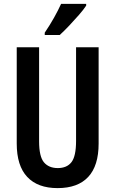

<svg xmlns="http://www.w3.org/2000/svg" viewBox="-20 -957 593 987"><path d="M487 -219Q487 -105 433.5 -47.5Q380 10 276 10Q174 10 120 -47.5Q66 -105 66 -219V-714H181V-231Q181 -152 206 -122.5Q231 -93 277 -93Q324 -93 347.5 -123.5Q371 -154 371 -232V-714H487ZM423 -928Q410 -908 386 -880.5Q362 -853 335.5 -825Q309 -797 287 -777H210V-789Q237 -829 258 -866.5Q279 -904 294 -937H423Z"/></svg>

Font: Noto Sans Gurmukhi ExtraCondensed SemiBold
Style: Regular
Weight: 600
Width: 2
Designer: Jelle Bosma - Monotype Design Team
Foundry: Monotype Imaging Inc.
Version: Version 2.004; ttfautohint (v1.8.4.7-5d5b)